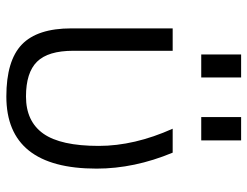

<svg xmlns="http://www.w3.org/2000/svg" viewBox="-108 -669 787 611"><g transform="rotate(90 285.5 -363.5)"><path d="M516.6 -277.3Q516.6 9.8 287.1 9.8Q172.9 9.8 121.6 -39.6Q70.3 -88.9 70.3 -197.3V-519.5H141.6V-203.1Q141.6 -123 176.3 -87.9Q210.9 -52.7 287.1 -52.7Q366.2 -52.7 405.3 -107.9Q444.3 -163.1 444.3 -284.2Q444.3 -397.5 389.6 -519.5H465.8Q516.6 -397.5 516.6 -277.3ZM352.5 -610.4V-737.3H426.8V-610.4ZM153.3 -610.4V-737.3H226.6V-610.4Z"/></g></svg>

Font: Gen Shin Gothic Normal
Style: Regular
Weight: 300
Designer: [Source Han Sans]
Ryoko NISHIZUKA  (kana & ideographs); Paul D. Hunt (Latin, Greek & Cyrillic); Wenlong ZHANG  (bopomofo
Version: Version 1.002.20150607